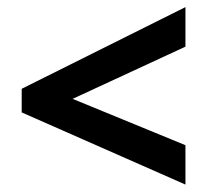

<svg xmlns="http://www.w3.org/2000/svg" viewBox="-20 -602 572 530"><path d="M491.9 -201.2V-92.5L39.9 -291.7V-356.9L491.9 -582.4V-473.2L180.5 -329.1Z"/></svg>

Font: Khula
Style: Bold
Weight: 700
Designer: Erin McLaughlin, Steve Matteson
Version: Version 1.000;PS 1.0;hotconv 1.0.72;makeotf.lib2.5.5900; ttf